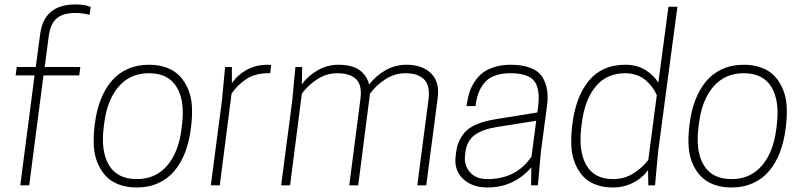

<svg xmlns="http://www.w3.org/2000/svg" viewBox="-20 -830 3607 860"><path d="M198.2 -667 180.2 -529.8H339.8L335 -492.2H174.8L110.8 0H70.8L134.8 -492.2H49.8L55.2 -529.8H140.1L160.2 -679.2Q178.2 -810.1 317.9 -810.1Q359.9 -810.1 386.2 -798.8L380.9 -763.2Q374 -766.1 354.5 -769Q335 -772 317.9 -772Q264.6 -772 235.4 -748.8Q206.1 -725.6 198.2 -667Z M592.8 -27.8Q676.3 -27.8 728 -87.4Q779.8 -147 793 -252L794.9 -268.1Q809.1 -377 771.7 -439.5Q734.4 -502 647 -502Q563.5 -502 511.7 -442.4Q460 -382.8 446.8 -277.8L444.8 -262.2Q430.7 -153.3 468 -90.6Q505.4 -27.8 592.8 -27.8ZM592.8 9.8Q547.4 9.8 511.7 -3.9Q476.1 -17.6 453.6 -42Q431.2 -66.4 417 -100.1Q402.8 -133.8 400.4 -173.8Q397.9 -213.9 402.8 -258.8L404.8 -274.9Q412.1 -334 430.4 -381.8Q448.7 -429.7 478.3 -465.3Q507.8 -501 550.8 -520.5Q593.8 -540 647 -540Q692.4 -540 728 -526.4Q763.7 -512.7 786.1 -488.3Q808.6 -463.9 822.8 -430.2Q836.9 -396.5 839.4 -356.2Q841.8 -315.9 836.9 -271L835 -254.9Q827.6 -195.8 809.3 -147.9Q791 -100.1 761.5 -64.7Q731.9 -29.3 689 -9.8Q646 9.8 592.8 9.8Z M1180.2 -540 1194.3 -539.1 1190.4 -502H1180.2Q1122.6 -502 1082.3 -475.1Q1042 -448.2 1017.1 -410.2L964.4 0H924.3L974.1 -379.9L988.3 -529.8H1018.6V-457Q1043.5 -494.1 1085 -517.1Q1126.5 -540 1180.2 -540Z M1889.2 0H1849.1L1899.4 -384.8Q1903.8 -417.5 1897.7 -440.9Q1891.6 -464.4 1876.5 -477.3Q1861.3 -490.2 1841.8 -496.1Q1822.3 -502 1796.4 -502Q1746.6 -502 1704.8 -474.1Q1663.1 -446.3 1637.2 -410.2L1584.5 0H1544.4L1594.2 -384.8Q1603 -448.2 1575.4 -475.1Q1547.9 -502 1491.2 -502Q1441.4 -502 1399.7 -474.1Q1357.9 -446.3 1332 -410.2L1279.3 0H1239.3L1289.1 -379.9L1303.2 -529.8H1333.5L1332 -452.1Q1357.9 -488.8 1401.4 -514.4Q1444.8 -540 1496.1 -540Q1555.7 -540 1589.6 -516.4Q1623.5 -492.7 1633.3 -451.2Q1663.1 -490.2 1706.3 -515.1Q1749.5 -540 1801.3 -540Q1871.6 -540 1910.9 -501.2Q1950.2 -462.4 1940.4 -390.1Z M2358.9 0 2359.9 -80.1Q2281.2 9.8 2163.1 9.8Q2094.7 9.8 2053.7 -29.3Q2012.7 -68.4 2021 -130.9L2022.9 -147Q2026.9 -180.2 2040.3 -205.6Q2053.7 -231 2070.6 -246.1Q2087.4 -261.2 2113.3 -272.2Q2139.2 -283.2 2160.2 -288.1Q2181.2 -293 2210.9 -297.9L2386.7 -326.2L2390.1 -350.1Q2400.4 -431.2 2373.3 -466.6Q2346.2 -502 2266.1 -502Q2224.6 -502 2194.8 -490.5Q2165 -479 2148.2 -457.3Q2131.3 -435.5 2122.6 -411.4Q2113.8 -387.2 2109.9 -355H2069.8L2071.8 -369.1Q2075.7 -394 2082.8 -416.3Q2089.8 -438.5 2104.5 -461.9Q2119.1 -485.4 2139.6 -502Q2160.2 -518.6 2192.9 -529.3Q2225.6 -540 2266.1 -540Q2319.8 -540 2355.7 -526.1Q2391.6 -512.2 2408.4 -486.6Q2425.3 -460.9 2430.7 -425Q2436 -389.2 2428.7 -345.2L2402.8 -149.9L2389.2 0ZM2163.1 -27.8Q2293 -27.8 2360.8 -128.9L2381.8 -289.1L2206.1 -261.2Q2141.1 -251 2106.2 -225.1Q2071.3 -199.2 2064.9 -149.9L2063 -133.8Q2057.6 -91.3 2084.2 -59.6Q2110.8 -27.8 2163.1 -27.8Z M2725.1 9.8Q2680.7 9.8 2646.2 -3.9Q2611.8 -17.6 2590.1 -42Q2568.4 -66.4 2554.9 -100.1Q2541.5 -133.8 2539.3 -173.8Q2537.1 -213.9 2542 -258.8L2543.9 -274.9Q2559.1 -397.5 2617.9 -468.8Q2676.8 -540 2780.8 -540Q2835.4 -540 2873.8 -514.6Q2912.1 -489.3 2928.7 -459L2974.1 -799.8H3014.2L2927.7 -149.9L2914.1 0H2883.8L2882.8 -68.8Q2858.4 -33.2 2816.2 -11.7Q2773.9 9.8 2725.1 9.8ZM2780.8 -502Q2697.8 -502 2648.4 -442.9Q2599.1 -383.8 2585.9 -277.8L2584 -262.2Q2570.3 -152.8 2606.2 -90.3Q2642.1 -27.8 2725.1 -27.8Q2776.4 -27.8 2816.7 -53Q2856.9 -78.1 2883.8 -113.8L2921.9 -403.8Q2914.1 -421.9 2902.3 -438Q2890.6 -454.1 2873.8 -469.2Q2856.9 -484.4 2832.8 -493.2Q2808.6 -502 2780.8 -502Z M3256.8 -27.8Q3340.3 -27.8 3392.1 -87.4Q3443.8 -147 3457 -252L3459 -268.1Q3473.1 -377 3435.8 -439.5Q3398.4 -502 3311 -502Q3227.5 -502 3175.8 -442.4Q3124 -382.8 3110.8 -277.8L3108.9 -262.2Q3094.7 -153.3 3132.1 -90.6Q3169.4 -27.8 3256.8 -27.8ZM3256.8 9.8Q3211.4 9.8 3175.8 -3.9Q3140.1 -17.6 3117.7 -42Q3095.2 -66.4 3081.1 -100.1Q3066.9 -133.8 3064.5 -173.8Q3062 -213.9 3066.9 -258.8L3068.8 -274.9Q3076.2 -334 3094.5 -381.8Q3112.8 -429.7 3142.3 -465.3Q3171.9 -501 3214.8 -520.5Q3257.8 -540 3311 -540Q3356.4 -540 3392.1 -526.4Q3427.7 -512.7 3450.2 -488.3Q3472.7 -463.9 3486.8 -430.2Q3501 -396.5 3503.4 -356.2Q3505.9 -315.9 3501 -271L3499 -254.9Q3491.7 -195.8 3473.4 -147.9Q3455.1 -100.1 3425.5 -64.7Q3396 -29.3 3353 -9.8Q3310.1 9.8 3256.8 9.8Z"/></svg>

Font: Cooper Hewitt
Style: Light Italic
Weight: 704
Designer: Village Type and Design LLC
Foundry: Cooper Hewitt Smithsonian Design Museum
Version: 1.000